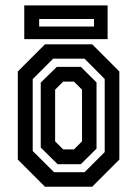

<svg xmlns="http://www.w3.org/2000/svg" viewBox="-20 -708 520 728"><path d="M150.5 0 47.5 -103V-437L150.5 -540H329.5L432.5 -437V-103L329.5 0ZM185 -55H300.5L377 -131.5V-408.5L300.5 -485.5H181.5L104 -408V-135.5ZM198.5 -85.5 134.5 -148.5V-395L195.5 -454.5H286.5L346 -395.5V-144.5L286.5 -85.5ZM219.5 -141.5H260.5L291 -172V-368L260.5 -398.5H219.5L189 -368V-172ZM72 -559.5V-687.5H388V-559.5ZM128.5 -607.5H336.5V-636H128.5Z"/></svg>

Font: Tourney Condensed SemiBold
Style: Regular
Weight: 600
Width: 3
Designer: Tyler Finck
Foundry: Etcetera Type Co
Version: Version 1.010; ttfautohint (v1.8.3)